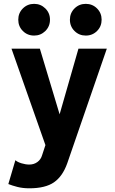

<svg xmlns="http://www.w3.org/2000/svg" viewBox="-20 -764 606 1011"><path d="M334 96.2Q309.6 164.6 264.2 196Q218.8 227.5 134.3 227.5Q99.6 227.5 71.3 220.2Q43 212.9 23.9 205.1L61 79.6Q71.8 89.4 93.3 95.9Q114.7 102.5 134.3 102.5Q158.7 102.5 177 89.1Q195.3 75.7 201.7 53.2L219.2 0L40.5 -507.8H189.9L293.9 -162.1L393.1 -507.8H542.5L367.2 0ZM348.1 -660.2Q348.1 -695.3 372.3 -719.5Q396.5 -743.7 431.6 -743.7Q466.8 -743.7 491 -719.5Q515.1 -695.3 515.1 -660.2Q515.1 -625 491 -600.8Q466.8 -576.7 431.6 -576.7Q396.5 -576.7 372.3 -600.8Q348.1 -625 348.1 -660.2ZM76.2 -660.2Q76.2 -695.3 100.3 -719.5Q124.5 -743.7 159.7 -743.7Q194.3 -743.7 218.8 -719.5Q243.2 -695.3 243.2 -660.2Q243.2 -625 218.8 -600.8Q194.3 -576.7 159.7 -576.7Q124.5 -576.7 100.3 -600.8Q76.2 -625 76.2 -660.2Z"/></svg>

Font: Giphurs
Style: Bold
Weight: 700
Version: Version 0.920; ttfautohint (v1.8.4.7-5d5b)